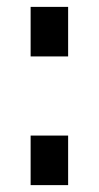

<svg xmlns="http://www.w3.org/2000/svg" viewBox="-20 -538 287 558"><path d="M69 -374V-518H178V-374ZM69 0V-144H178V0Z"/></svg>

Font: Raleway-v4020
Style: Bold
Weight: 700
Designer: Matt McInerney, Pablo Impallari, Rodrigo Fuenzalida
Foundry: Matt McInerney, Pablo Impallari, Rodrigo Fuenzalida
Version: Version 4.020;PS 004.020;hotconv 1.0.88;makeotf.lib2.5.64775